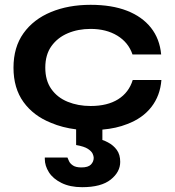

<svg xmlns="http://www.w3.org/2000/svg" viewBox="-20 -528 726 797"><path d="M260 126Q262 131 266.5 141Q271 151 283 159Q295 167 318 167Q346 167 357.5 155Q369 143 369 127Q369 120 364.5 110Q360 100 345 90Q330 80 296 74V9Q239 2 192 -18Q119 -47 77.5 -104.5Q36 -162 36 -247Q36 -332 77.5 -390Q119 -448 191.5 -478Q264 -508 356 -508Q444 -508 507 -483.5Q570 -459 606.5 -413Q643 -367 649 -302H530Q513 -352 467 -380Q421 -408 356 -408Q304 -408 261.5 -390Q219 -372 193.5 -336.5Q168 -301 168 -247Q168 -194 193 -158.5Q218 -123 261 -105.5Q304 -88 356 -88Q426 -88 470.5 -116Q515 -144 531 -196H650Q645 -131 608.5 -84Q572 -37 508 -13Q463 5 405 10V53Q417 57 428 63Q451 75 465 94.5Q479 114 479 144Q479 186 439.5 217.5Q400 249 321 249Q271 249 235.5 231.5Q200 214 183 187Q166 160 166 132Q166 129 166 126Z"/></svg>

Font: Syne Modified
Style: Bold
Weight: 700
Designer: Lucas Descroix
Foundry: Bonjour Monde
Version: Version 2.200